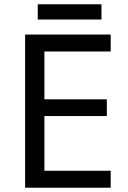

<svg xmlns="http://www.w3.org/2000/svg" viewBox="-20 -875 596 895"><path d="M496 0H97V-714H496V-635H187V-412H478V-334H187V-79H496ZM453 -855V-784H156V-855Z"/></svg>

Font: TSCustom
Style: Regular
Weight: 400
Designer: Monotype Design Team
Foundry: Monotype Imaging Inc.
Version: Version 2.004; ttfautohint (v1.8.3) -l 8 -r 50 -G 200 -x 14 